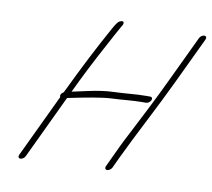

<svg xmlns="http://www.w3.org/2000/svg" viewBox="-76 -756 936 849"><g transform="rotate(10 392.0 -331.5)"><path d="M753.1 -655 651.4 -441C609.3 -352 573.5 -283 526.7 -192C494.1 -130 488.7 -116 467.4 -71L445.9 -25C442.4 -17 446.2 -10 454.2 -10C462.2 -10 472.4 -17 475.9 -25L497.4 -71C551.8 -186 627.1 -326 681.4 -441L783.1 -655C786.6 -663 782.8 -670 774.8 -670C766.8 -670 756.6 -663 753.1 -655ZM194.3 -292 59.5 -8C56 0 59.8 7 67.8 7C75.8 7 86 0 89.5 -8L224.6 -293C233.3 -295 244.9 -297 258.9 -300C293.1 -307 374.1 -323 415.8 -325C467.4 -327 513.3 -333 556.3 -333H572.3C580.3 -333 590.5 -340 594 -348C597.6 -356 593.8 -363 585.8 -363H569.8C519.8 -363 480.9 -357 421.2 -355C389.9 -354 354.3 -349 312.5 -340C270.7 -331 245.8 -325 239.4 -324C275.8 -401 312.2 -472 346.2 -535C380.1 -598 399.8 -635 405.9 -645C419.6 -663 414.1 -677 393.6 -666C387.6 -663 378.8 -651 367.2 -630C313.8 -534 261.3 -431 208.2 -320L205.6 -315C193.7 -309 189.9 -297 194.3 -292Z"/></g></svg>

Font: MewTooHand
Style: UltIta
Weight: 400
Designer: Mew Too, Robert Jablonski
Version: Version 0.77